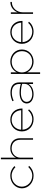

<svg xmlns="http://www.w3.org/2000/svg" viewBox="1694 -2464 930 4358"><g transform="rotate(-90 2159.0 -285.0)"><path d="M346.5 11.9C449.5 11.9 519.8 -30.7 573.3 -88.1L547.5 -107.9C499 -59.4 436.6 -17.8 348.5 -17.8C209.9 -17.8 101 -125.7 101 -252.5V-254.5C101 -381.2 206.9 -486.1 346.5 -486.1C434.7 -486.1 495 -446.5 543.6 -400L568.3 -422.8C514.9 -474.3 449.5 -515.8 347.5 -515.8C187.1 -515.8 63.4 -395 63.4 -253.5V-251.5C63.4 -108.9 187.1 11.9 346.5 11.9Z M723 0H758.6V-284.2C758.6 -399 850.7 -486.1 967.5 -486.1C1096.2 -486.1 1165.6 -406.9 1165.6 -290.1V0H1200.2V-295C1200.2 -425.7 1118 -515.8 971.5 -515.8C852.7 -515.8 784.4 -444.6 758.6 -384.2V-729.7H723Z M1394 -269.3C1400.9 -393.1 1493 -486.1 1618.7 -486.1C1757.3 -486.1 1830.6 -379.2 1836.6 -269.3ZM1630.6 11.9C1731.6 11.9 1806.9 -31.7 1857.3 -92.1L1830.6 -110.9C1787 -58.4 1717.7 -17.8 1631.6 -17.8C1506.9 -17.8 1400.9 -103 1394 -239.6H1875.2V-251.5C1875.2 -386.1 1788 -515.8 1620.7 -515.8C1468.2 -515.8 1355.4 -402 1355.4 -254.5V-252.5C1355.4 -91.1 1481.1 11.9 1630.6 11.9Z M2201.3 -17.8C2109.2 -17.8 2026.1 -60.4 2026.1 -143.6V-145.5C2026.1 -228.7 2111.2 -276.2 2233 -276.2C2315.2 -276.2 2380.5 -263.4 2434 -247.5V-186.1C2434 -96 2336 -17.8 2201.3 -17.8ZM2237 -511.9C2163.7 -511.9 2102.3 -495 2040.9 -468.3L2053.8 -439.6C2109.2 -464.4 2165.7 -482.2 2234 -482.2C2356.8 -482.2 2432 -425.7 2432 -311.9V-278.2C2378.5 -294.1 2311.2 -305.9 2234 -305.9C2093.4 -305.9 1989.4 -248.5 1989.4 -143.6V-141.6C1989.4 -39.6 2092.4 11.9 2199.3 11.9C2327.1 11.9 2403.3 -49.5 2432 -105V0H2467.7V-313.9C2467.7 -450.7 2375.9 -511.9 2237 -511.9Z M2937.2 -18.8C2801.6 -18.8 2693.6 -121.8 2693.6 -251.5V-253.5C2693.6 -383.2 2800.6 -485.1 2937.2 -485.1C3074.8 -485.1 3176.8 -385.1 3176.8 -252.5V-249.5C3176.8 -114.9 3076.8 -18.8 2937.2 -18.8ZM2660 160.4H2695.6V-136.6C2733.2 -53.5 2819.4 11.9 2941.2 11.9C3090.7 11.9 3214.4 -98 3214.4 -251.5V-253.5C3214.4 -407.9 3090.7 -515.8 2941.2 -515.8C2820.4 -515.8 2734.2 -449.5 2695.6 -365.3V-504H2660Z M3382 -269.3C3388.9 -393.1 3481 -486.1 3606.7 -486.1C3745.3 -486.1 3818.6 -379.2 3824.6 -269.3ZM3618.6 11.9C3719.6 11.9 3794.9 -31.7 3845.3 -92.1L3818.6 -110.9C3775 -58.4 3705.7 -17.8 3619.6 -17.8C3494.9 -17.8 3388.9 -103 3382 -239.6H3863.2V-251.5C3863.2 -386.1 3776 -515.8 3608.7 -515.8C3456.2 -515.8 3343.4 -402 3343.4 -254.5V-252.5C3343.4 -91.1 3469.1 11.9 3618.6 11.9Z M4023 0H4058.6V-238.6C4058.6 -362.4 4153.7 -481.2 4288.3 -481.2H4294.3V-513.9C4176.4 -516.8 4091.3 -436.6 4058.6 -350.5V-504H4023Z"/></g></svg>

Font: Meinily
Style: Regular
Weight: 500
Designer: Paul Hayes
Foundry: Paul Hayes
Version: Version 1.0; ttfautohint (v1.8.4.7-5d5b)